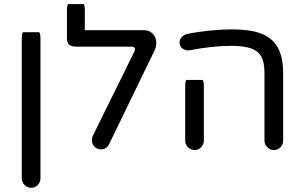

<svg xmlns="http://www.w3.org/2000/svg" viewBox="-20 -724 1475 934"><path d="M85.9 143.6V-535.2Q85.9 -567.4 93.8 -567.4H168.9Q176.8 -567.4 176.8 -535.2V143.6Q176.8 162.1 163.6 175.8Q150.4 189.5 131.8 189.5Q113.3 189.5 99.6 175.8Q85.9 162.1 85.9 143.6Z M426.8 -42Q426.8 -50.8 431.6 -63.5L633.8 -473.6Q636.7 -479.5 636.7 -484.4Q636.7 -497.1 620.1 -497.1H350.6Q327.1 -497.1 316.4 -506.8Q305.7 -516.6 305.7 -540V-671.9Q305.7 -704.1 313.5 -704.1H384.8Q392.6 -704.1 392.6 -671.9V-577.1H682.6Q707 -577.1 723.6 -559.1Q740.2 -541 740.2 -515.6Q740.2 -494.1 730.5 -475.6L510.7 -22.5Q504.9 -10.7 494.1 -3.9Q483.4 2.9 470.7 2.9Q460.9 2.9 451.2 -2Q439.5 -7.8 433.1 -19Q426.8 -30.3 426.8 -42Z M1266.6 -40V-368.2Q1266.6 -420.9 1251 -449.2Q1235.4 -476.6 1200.7 -488.8Q1166 -501 1103.5 -501Q1015.6 -501 902.3 -479.5Q883.8 -476.6 868.7 -487.3Q853.5 -498 853.5 -517.6Q853.5 -532.2 863.8 -543.5Q874 -554.7 889.6 -558.6Q941.4 -569.3 1000 -575.2Q1058.6 -581.1 1107.4 -581.1Q1200.2 -581.1 1252.9 -559.6Q1306.6 -538.1 1332 -491.7Q1357.4 -445.3 1357.4 -368.2V-40Q1357.4 -21.5 1344.2 -7.8Q1331.1 5.9 1312.5 5.9Q1293.9 5.9 1280.3 -7.8Q1266.6 -21.5 1266.6 -40ZM880.9 -40V-302.7Q880.9 -335 888.7 -335H963.9Q971.7 -335 971.7 -302.7V-40Q971.7 -21.5 958.5 -7.8Q945.3 5.9 926.8 5.9Q908.2 5.9 894.5 -7.8Q880.9 -21.5 880.9 -40Z"/></svg>

Font: YuPearl-Regular
Style: Regular
Weight: 400
Designer: Max Yao
Foundry: Max-Everyday
Version: Version 1.011; ttfautohint (v1.8.3)